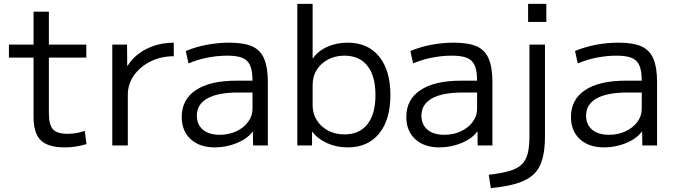

<svg xmlns="http://www.w3.org/2000/svg" viewBox="-20 -750 3476 990"><path d="M313 10Q228 10 190.5 -26.5Q153 -63 153 -147V-453H26V-520H153V-690H232V-520H425V-453H232V-167Q232 -107 253 -83.5Q274 -60 328 -60Q352 -60 374.5 -64Q397 -68 417 -75L426 -7Q396 2 368.5 6Q341 10 313 10Z M559 0V-520H635L636 -411H638Q661 -448 697 -474.5Q733 -501 779 -515.5Q825 -530 876 -530V-460Q810 -460 756 -433Q702 -406 670.5 -361Q639 -316 639 -260V0Z M1088 10Q1009 10 963 -32.5Q917 -75 917 -147Q917 -237 990 -285.5Q1063 -334 1199 -334H1282Q1282 -384 1270 -412Q1258 -440 1230 -451.5Q1202 -463 1152 -463Q1102 -463 1050.5 -453Q999 -443 952 -423L938 -487Q988 -508 1045.5 -519Q1103 -530 1162 -530Q1237 -530 1280 -511Q1323 -492 1342 -447Q1361 -402 1361 -327V0H1285L1284 -71H1282Q1256 -35 1201.5 -12.5Q1147 10 1088 10ZM1113 -55Q1160 -55 1198.5 -73Q1237 -91 1259.5 -121.5Q1282 -152 1282 -189V-273H1209Q1103 -273 1049 -242.5Q995 -212 995 -154Q995 -108 1026 -81.5Q1057 -55 1113 -55Z M1773 10Q1716 10 1667.5 -11.5Q1619 -33 1591 -70H1589V0H1513V-730H1592V-450H1594Q1621 -488 1668.5 -509Q1716 -530 1773 -530Q1877 -530 1935 -458.5Q1993 -387 1993 -260Q1993 -133 1935 -61.5Q1877 10 1773 10ZM1756 -57Q1833 -57 1874.5 -109.5Q1916 -162 1916 -260Q1916 -358 1874.5 -410.5Q1833 -463 1756 -463Q1709 -463 1672 -443.5Q1635 -424 1613.5 -390.5Q1592 -357 1592 -312V-208Q1592 -164 1613.5 -130Q1635 -96 1672 -76.5Q1709 -57 1756 -57Z M2246 10Q2167 10 2121 -32.5Q2075 -75 2075 -147Q2075 -237 2148 -285.5Q2221 -334 2357 -334H2440Q2440 -384 2428 -412Q2416 -440 2388 -451.5Q2360 -463 2310 -463Q2260 -463 2208.5 -453Q2157 -443 2110 -423L2096 -487Q2146 -508 2203.5 -519Q2261 -530 2320 -530Q2395 -530 2438 -511Q2481 -492 2500 -447Q2519 -402 2519 -327V0H2443L2442 -71H2440Q2414 -35 2359.5 -12.5Q2305 10 2246 10ZM2271 -55Q2318 -55 2356.5 -73Q2395 -91 2417.5 -121.5Q2440 -152 2440 -189V-273H2367Q2261 -273 2207 -242.5Q2153 -212 2153 -154Q2153 -108 2184 -81.5Q2215 -55 2271 -55Z M2500 151Q2564 144 2605.5 132Q2647 120 2669.5 98.5Q2692 77 2701 41.5Q2710 6 2710 -47V-520H2790V-47Q2790 23 2776.5 71Q2763 119 2732 148.5Q2701 178 2647 195Q2593 212 2511 220ZM2703 -637V-730H2797V-637Z M3095 10Q3016 10 2970 -32.5Q2924 -75 2924 -147Q2924 -237 2997 -285.5Q3070 -334 3206 -334H3289Q3289 -384 3277 -412Q3265 -440 3237 -451.5Q3209 -463 3159 -463Q3109 -463 3057.5 -453Q3006 -443 2959 -423L2945 -487Q2995 -508 3052.5 -519Q3110 -530 3169 -530Q3244 -530 3287 -511Q3330 -492 3349 -447Q3368 -402 3368 -327V0H3292L3291 -71H3289Q3263 -35 3208.5 -12.5Q3154 10 3095 10ZM3120 -55Q3167 -55 3205.5 -73Q3244 -91 3266.5 -121.5Q3289 -152 3289 -189V-273H3216Q3110 -273 3056 -242.5Q3002 -212 3002 -154Q3002 -108 3033 -81.5Q3064 -55 3120 -55Z"/></svg>

Font: M PLUS 1 Thin
Style: Regular
Weight: 400
Version: Version 1.001